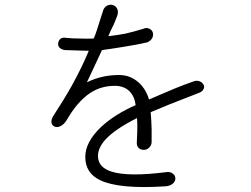

<svg xmlns="http://www.w3.org/2000/svg" viewBox="-20 -787 1040 797"><path d="M406.2 -737.3 395.5 -704.1Q387.7 -677.7 382.8 -664.1Q376 -642.6 369.1 -627Q336.9 -626 314.5 -627Q280.3 -627 253.9 -629.9Q240.2 -632.8 231.4 -626Q222.7 -619.1 221.7 -608.4Q219.7 -597.7 226.6 -589.8Q234.4 -581.1 250 -579.1L314.5 -577.1L348.6 -576.2Q320.3 -507.8 279.3 -433.6Q247.1 -376 203.1 -308.6Q192.4 -293 193.4 -279.3Q195.3 -266.6 206.1 -261.7Q216.8 -256.8 229.5 -262.7Q244.1 -268.6 255.9 -287.1Q301.8 -366.2 353.5 -400.4Q398.4 -430.7 457 -430.7Q494.1 -430.7 517.6 -408.2Q539.1 -385.7 543 -350.6Q456.1 -312.5 399.4 -259.8Q334 -197.3 334 -135.7Q334 -68.4 395.5 -39.1Q474.6 -1 668 -13.7Q687.5 -15.6 698.2 -25.4Q708 -34.2 708 -46.9Q707 -59.6 697.3 -66.4Q686.5 -75.2 668.9 -72.3Q513.7 -52.7 444.3 -74.2Q386.7 -91.8 386.7 -139.6Q386.7 -172.9 417 -207Q457 -251 548.8 -296.9Q550.8 -271.5 549.8 -242.2Q548.8 -220.7 547.9 -195.3Q546.9 -180.7 556.6 -171.9Q564.5 -165 577.1 -165Q589.8 -165 598.6 -173.8Q609.4 -183.6 609.4 -198.2Q609.4 -218.8 609.4 -250Q608.4 -289.1 605.5 -321.3L685.5 -354.5L805.7 -401.4Q821.3 -407.2 825.2 -418Q830.1 -427.7 824.2 -436.5Q818.4 -446.3 806.6 -450.2Q793.9 -454.1 781.2 -448.2Q744.1 -435.5 706.1 -419.9Q682.6 -410.2 639.6 -391.6L598.6 -374Q585 -418.9 554.7 -445.3Q520.5 -475.6 474.6 -475.6Q443.4 -475.6 412.1 -469.7Q374 -461.9 340.8 -445.3Q357.4 -479.5 370.1 -507.8Q389.6 -548.8 403.3 -579.1Q447.3 -585 494.1 -592.8Q550.8 -601.6 591.8 -611.3Q606.4 -618.2 612.3 -629.9Q617.2 -640.6 614.3 -652.3Q610.4 -663.1 599.6 -668Q587.9 -673.8 573.2 -667Q535.2 -655.3 501 -647.5Q470.7 -641.6 429.7 -636.7L437.5 -655.3Q447.3 -675.8 453.1 -687.5Q461.9 -708 466.8 -721.7Q472.7 -739.3 465.8 -752Q460 -762.7 447.3 -766.6Q434.6 -769.5 422.9 -762.7Q410.2 -754.9 406.2 -737.3Z"/></svg>

Font: Gulim
Style: Regular
Weight: 400
Version: Version 2.21